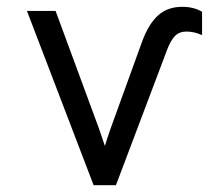

<svg xmlns="http://www.w3.org/2000/svg" viewBox="-20 -543 656 563"><path d="M254.5 0 59 -511H143L269.5 -168Q274 -156 278.5 -142Q283 -128 287.5 -115Q291.5 -128 296 -141.8Q300.5 -155.5 305 -168L396.5 -420.5Q415.5 -472.5 443.5 -497.8Q471.5 -523 514 -523Q548.5 -523 572.5 -508.5V-440Q549.5 -450.5 527 -450.5Q506.5 -450.5 493.8 -438.2Q481 -426 470 -397L320 0Z"/></svg>

Font: Overpass Mono
Style: Regular
Weight: 400
Designer: Delve Withrington, Dave Bailey
Foundry: Delve Fonts LLC
Version: Version 4.000